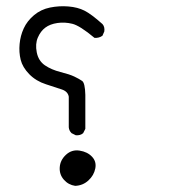

<svg xmlns="http://www.w3.org/2000/svg" viewBox="-20 -399 540 612"><path d="M219.7 193.4Q198.2 190.4 183.6 173.8Q168.9 157.2 170.4 134.3Q171.9 111.3 190.4 94.2Q209 77.1 233.9 81.1Q258.8 85 273.4 100.6Q288.1 116.2 283.7 138.2Q279.3 160.2 261.7 176.3Q244.1 192.4 219.7 193.4ZM221.7 32.2 208 25.4Q200.2 17.6 199.2 6.8V-90.8Q196.3 -107.4 177.2 -113.8Q158.2 -120.1 126.5 -130.4Q94.7 -140.6 73.2 -162.6Q51.8 -184.6 45.9 -208.5Q40 -232.4 42.5 -258.8Q44.9 -285.2 55.7 -308.6Q66.4 -332 88.4 -350.6Q110.4 -369.1 139.6 -375Q168.9 -380.9 198.2 -378.4Q227.5 -376 249 -365.2Q270.5 -354.5 306.6 -322.3Q314.5 -313.5 312.5 -298.8L306.6 -285.2Q295.9 -277.3 281.2 -278.3Q234.4 -317.4 210.4 -323.2Q186.5 -329.1 163.1 -325.7Q139.6 -322.3 124.5 -311Q109.4 -299.8 100.6 -279.3Q91.8 -258.8 97.2 -231.9Q102.5 -205.1 123 -190.9Q143.6 -176.8 172.9 -169.4Q202.1 -162.1 217.3 -154.8Q232.4 -147.5 241.7 -141.1Q251 -134.8 252 -96.7V11.7L245.1 25.4Q236.3 33.2 221.7 32.2Z"/></svg>

Font: JasonHandwriting2
Style: Regular
Weight: 400
Version: Version 1.05.10